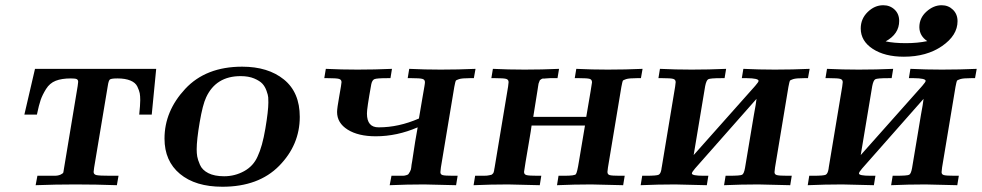

<svg xmlns="http://www.w3.org/2000/svg" viewBox="-20 -708 3754 734"><path d="M73.2 -270 113.8 -444.8H577.1L560.1 -270H512.2Q516.1 -306.2 516.1 -325.2Q516.1 -341.3 514.2 -351.6Q512.2 -361.8 505.1 -377Q498 -392.1 478.5 -400.1Q459 -408.2 429.2 -408.2Q405.3 -408.2 400.1 -404.1Q395 -399.9 392.1 -379.9L339.8 -66.9Q337.9 -52.7 337.9 -50.8Q337.9 -41 348.9 -38.6Q359.9 -36.1 400.9 -36.1H433.1L426.8 0Q347.7 -2.9 268.1 -2.9Q191.9 -2.9 116.2 0L123 -36.1H141.1Q176.3 -36.1 189.2 -36.1Q202.1 -36.1 211.7 -40.5Q221.2 -44.9 222.2 -49.1Q223.1 -53.2 225.1 -66.9L276.9 -378.9Q278.8 -393.1 278.8 -395Q278.8 -402.8 273.4 -405.5Q268.1 -408.2 251 -408.2Q215.8 -408.2 192.9 -399.2Q169.9 -390.1 156 -367.7Q142.1 -345.2 135.5 -326.2Q128.9 -307.1 121.1 -270Z M608.9 -178.2Q608.9 -283.2 688 -368.2Q767.1 -453.1 905.8 -453.1Q1004.9 -453.1 1065.4 -404.1Q1126 -355 1126 -261.2Q1126 -154.3 1047.4 -74.2Q968.8 5.9 830.1 5.9Q727.1 5.9 668 -43.2Q608.9 -92.3 608.9 -178.2ZM731.9 -137.2Q731.9 -122.1 733.9 -110.1Q735.8 -98.1 744.4 -78.1Q752.9 -58.1 776.4 -46.1Q799.8 -34.2 836.9 -34.2Q877.9 -34.2 913.3 -53.7Q948.7 -73.2 964.8 -109.9Q982.9 -147.9 994.4 -216.1Q1005.9 -284.2 1005.9 -315.9Q1005.9 -327.1 1005.4 -335.7Q1004.9 -344.2 999 -360.6Q993.2 -377 983.2 -387.9Q973.1 -398.9 951.7 -408Q930.2 -417 899.9 -417Q805.7 -417 768.1 -335.9Q754.9 -308.1 743.4 -240.7Q731.9 -173.3 731.9 -137.2Z M1219.7 -409.2 1225.6 -444.8Q1285.6 -441.9 1346.7 -441.9Q1412.6 -441.9 1478.5 -444.8L1472.7 -409.2H1461.4Q1420.4 -409.2 1411.6 -405.5Q1402.8 -401.9 1399.4 -386.2Q1382.3 -292 1382.8 -273.9Q1382.8 -220.7 1427.7 -221.2H1428.7Q1503.9 -221.2 1581.5 -254.9Q1588.4 -296.9 1594.5 -331.5Q1600.6 -366.2 1602.5 -377.7Q1604.5 -389.2 1604.5 -394Q1604.5 -403.8 1594.5 -406.5Q1584.5 -409.2 1553.7 -409.2H1538.6L1544.4 -444.8Q1604.5 -441.9 1664.6 -441.9Q1731.4 -441.9 1797.9 -444.8L1791.5 -409.2H1775.9Q1746.1 -409.2 1734.9 -405.5Q1723.6 -401.9 1722.2 -398.9Q1720.7 -396 1716.8 -376L1665.5 -67.9Q1663.6 -53.7 1663.6 -49.8Q1663.6 -41 1672.1 -38.6Q1680.7 -36.1 1711.4 -36.1H1729.5L1723.6 0Q1615.7 -2.9 1601.6 -2.9Q1535.6 -2.9 1469.7 0L1476.6 -36.1H1502.4Q1515.6 -36.1 1520.8 -36.1Q1525.9 -36.1 1532.7 -38.1Q1539.6 -40 1541.5 -42.5Q1543.5 -44.9 1547.6 -52.5Q1551.8 -60.1 1552.2 -68.1Q1552.7 -76.2 1555.7 -91.6Q1558.6 -106.9 1560.5 -123Q1562.5 -139.2 1567.1 -166Q1571.8 -192.9 1576.7 -221.2Q1497.6 -187 1416.5 -187Q1349.6 -187 1309.1 -212.4Q1268.6 -237.8 1268.6 -279.8Q1268.6 -293.9 1277.1 -341.1Q1285.6 -388.2 1285.6 -394Q1285.6 -403.8 1275.6 -406.5Q1265.6 -409.2 1232.4 -409.2Z M1790.5 0 1796.4 -36.1H1815.4Q1824.2 -36.1 1830.3 -36.1Q1836.4 -36.1 1841.8 -36.6Q1847.2 -37.1 1850.8 -38.1Q1854.5 -39.1 1857.4 -39.6Q1860.4 -40 1861.8 -42Q1863.3 -43.9 1864.7 -44.9Q1866.2 -45.9 1867.2 -49.6Q1868.2 -53.2 1868.7 -54.7Q1869.1 -56.2 1869.6 -61Q1870.1 -65.9 1871.1 -68.8L1922.4 -377Q1924.3 -391.1 1924.3 -394Q1924.3 -403.8 1914.8 -406.5Q1905.3 -409.2 1873.5 -409.2H1858.4L1864.3 -444.8Q1924.3 -441.9 1985.4 -441.9Q2051.3 -441.9 2117.2 -444.8L2111.3 -409.2H2102.5Q2089.4 -409.2 2082.3 -409.2Q2075.2 -409.2 2067.1 -408.2Q2059.1 -407.2 2056.2 -407.7Q2053.2 -408.2 2048.8 -405Q2044.4 -401.9 2043.9 -401.4Q2043.5 -400.9 2041.5 -395.5Q2039.6 -390.1 2038.8 -388.2Q2038.1 -386.2 2037.1 -377.7Q2036.1 -369.1 2035.2 -365.2Q2025.4 -307.1 2018.6 -261.2H2221.2Q2243.2 -389.2 2243.2 -393.1Q2243.2 -404.3 2233.6 -406.7Q2224.1 -409.2 2195.3 -409.2H2177.2L2183.1 -444.8Q2243.2 -441.9 2303.2 -441.9Q2370.1 -441.9 2436.5 -444.8L2430.2 -409.2H2414.6Q2384.8 -409.2 2373.5 -405.5Q2362.3 -401.9 2360.8 -398.9Q2359.4 -396 2355.5 -376L2304.2 -67.9Q2302.2 -53.7 2302.2 -50.8Q2302.2 -41 2310.8 -38.6Q2319.3 -36.1 2348.1 -36.1H2368.2L2362.3 0Q2254.4 -2.9 2240.2 -2.9Q2175.3 -2.9 2109.4 0L2115.2 -36.1H2138.2Q2176.3 -36.1 2181.4 -42Q2186.5 -47.9 2193.4 -91.8L2216.3 -228H2012.2Q2010.3 -211.9 2002.7 -168Q1995.1 -124 1989.3 -89.1Q1983.4 -54.2 1983.4 -50.8Q1983.4 -41 1992.9 -38.6Q2002.4 -36.1 2034.2 -36.1H2049.3L2043.5 0Q1935.5 -2.9 1922.4 -2.9Q1856.4 -2.9 1790.5 0Z M2429.2 0 2435.1 -36.1H2451.2Q2490.2 -36.1 2498 -40Q2505.9 -43.9 2508.8 -62Q2508.8 -65.9 2509.8 -68.8L2561 -377Q2563 -391.1 2563 -394Q2563 -403.8 2553.5 -406.5Q2543.9 -409.2 2512.2 -409.2H2497.1L2502.9 -444.8Q2563 -441.9 2624 -441.9Q2689.9 -441.9 2755.9 -444.8L2750 -409.2H2737.8Q2694.8 -409.2 2687.5 -405Q2680.2 -400.9 2675.8 -378.9L2631.8 -115.2L2867.2 -379.9Q2880.4 -395 2879.9 -398.9Q2879.9 -408.7 2835 -409.2H2815.9L2821.8 -444.8Q2881.8 -441.9 2941.9 -441.9Q3008.8 -441.9 3075.2 -444.8L3068.8 -409.2H3053.2Q3023.4 -409.2 3012.2 -405.5Q3001 -401.9 2999.5 -398.9Q2998 -396 2994.1 -376L2942.9 -67.9Q2940.9 -53.7 2940.9 -49.8Q2940.9 -41 2950 -38.6Q2959 -36.1 2990.2 -36.1H3006.8L3001 0Q2893.1 -2.9 2878.9 -2.9Q2814 -2.9 2748 0L2753.9 -36.1H2767.1Q2810.1 -36.1 2817.1 -40Q2824.2 -43.9 2828.1 -65.9Q2840.3 -135.7 2849.1 -191.4Q2857.9 -247.1 2862.1 -269Q2866.2 -291 2868.7 -305.9Q2871.1 -320.8 2872.1 -330.1L2637.2 -64Q2625 -49.8 2625 -44.9Q2625 -36.1 2668.9 -36.1H2688L2682.1 0Q2574.2 -2.9 2561 -2.9Q2495.1 -2.9 2429.2 0Z M3067.9 0 3073.7 -36.1H3089.8Q3128.9 -36.1 3136.7 -40Q3144.5 -43.9 3147.5 -62Q3147.5 -65.9 3148.4 -68.8L3199.7 -377Q3201.7 -391.1 3201.7 -394Q3201.7 -403.8 3192.1 -406.5Q3182.6 -409.2 3150.9 -409.2H3135.7L3141.6 -444.8Q3201.7 -441.9 3262.7 -441.9Q3328.6 -441.9 3394.5 -444.8L3388.7 -409.2H3376.5Q3333.5 -409.2 3326.2 -405Q3318.8 -400.9 3314.5 -378.9L3270.5 -115.2L3505.9 -379.9Q3519 -395 3518.6 -398.9Q3518.6 -408.7 3473.6 -409.2H3454.6L3460.4 -444.8Q3520.5 -441.9 3580.6 -441.9Q3647.5 -441.9 3713.9 -444.8L3707.5 -409.2H3691.9Q3662.1 -409.2 3650.9 -405.5Q3639.6 -401.9 3638.2 -398.9Q3636.7 -396 3632.8 -376L3581.5 -67.9Q3579.6 -53.7 3579.6 -49.8Q3579.6 -41 3588.6 -38.6Q3597.7 -36.1 3628.9 -36.1H3645.5L3639.6 0Q3531.7 -2.9 3517.6 -2.9Q3452.6 -2.9 3386.7 0L3392.6 -36.1H3405.8Q3448.7 -36.1 3455.8 -40Q3462.9 -43.9 3466.8 -65.9Q3479 -135.7 3487.8 -191.4Q3496.6 -247.1 3500.7 -269Q3504.9 -291 3507.3 -305.9Q3509.8 -320.8 3510.7 -330.1L3275.9 -64Q3263.7 -49.8 3263.7 -44.9Q3263.7 -36.1 3307.6 -36.1H3326.7L3320.8 0Q3212.9 -2.9 3199.7 -2.9Q3133.8 -2.9 3067.9 0ZM3270.5 -599.1Q3270.5 -636.2 3297.1 -662.1Q3323.7 -688 3356.4 -688Q3382.3 -688 3399.9 -671.4Q3417.5 -654.8 3417.5 -627.9Q3417.5 -578.1 3365.7 -549.8Q3397.9 -543 3442.9 -543Q3487.8 -543 3524.9 -550.8Q3495.1 -570.8 3494.6 -604Q3494.6 -639.2 3521.7 -663.6Q3548.8 -688 3579.6 -688Q3605.5 -688 3623 -670.9Q3640.6 -653.8 3640.6 -627Q3640.6 -572.8 3581.5 -532Q3522.5 -491.2 3435.5 -491.2Q3362.3 -491.2 3316.4 -521.2Q3270.5 -551.3 3270.5 -599.1Z"/></svg>

Font: CMU Serif Extra
Style: BoldSlanted
Weight: 700
Italic angle: -9.46001°
Version: Version 0.7.0